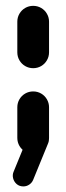

<svg xmlns="http://www.w3.org/2000/svg" viewBox="-20 -539 233 673"><path d="M96.3 0Q81.1 0 68.3 -7.4Q55.6 -14.8 48.1 -27.6Q40.7 -40.4 40.7 -55.6V-163Q40.7 -178.1 48.1 -190.9Q55.6 -203.7 68.3 -211.1Q81.1 -218.5 96.3 -218.5Q111.5 -218.5 124.3 -211.1Q137 -203.7 144.4 -190.9Q151.9 -178.1 151.9 -163V-55.6Q151.9 -40.4 144.4 -27.6Q137 -14.8 124.3 -7.4Q111.5 0 96.3 0ZM96.3 -300Q81.1 -300 68.3 -307.4Q55.6 -314.8 48.1 -327.6Q40.7 -340.4 40.7 -355.6V-463Q40.7 -478.1 48.1 -490.9Q55.6 -503.7 68.3 -511.1Q81.1 -518.5 96.3 -518.5Q111.5 -518.5 124.3 -511.1Q137 -503.7 144.4 -490.9Q151.9 -478.1 151.9 -463V-355.6Q151.9 -340.4 144.4 -327.6Q137 -314.8 124.3 -307.4Q111.5 -300 96.3 -300ZM27.8 62.6 80.4 -65.9Q84.8 -75.9 94.1 -82Q103.3 -88.1 114.4 -88.1Q128.5 -88.1 138 -79.8Q147.4 -71.5 150.4 -59.3Q153.3 -47 148.5 -36.3L95.9 92.2Q91.5 102.2 82.2 108.3Q73 114.4 61.9 114.4Q47.8 114.4 38.3 106.1Q28.9 97.8 25.9 85.6Q23 73.3 27.8 62.6Z"/></svg>

Font: 26F Galaxy Sans
Style: Regular
Weight: 400
Designer: C₂₉H₂₅N₃O₅
Version: Version 1.100;FEAKit 1.0